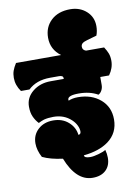

<svg xmlns="http://www.w3.org/2000/svg" viewBox="-153 -991 840 1200"><g transform="rotate(-10 267.5 -391.0)"><path d="M270 -367.2Q270 -394 340.3 -394Q410.6 -394 460.9 -365.2Q473.6 -371.1 482.4 -387Q491.2 -402.8 491.2 -421.9V-472.2H546.9Q577.1 -514.2 577.1 -560.1Q577.1 -586.9 569.8 -606.4Q562.5 -626 546.9 -649.9H432.1Q410.2 -657.2 410.2 -677.7Q410.2 -691.4 419.7 -699.5Q429.2 -707.5 450.7 -713.4L512.2 -731Q522.5 -757.8 522.5 -790Q522.5 -847.7 481.2 -884.8Q439.9 -921.9 378.9 -921.9Q302.7 -921.9 257.6 -879.6Q212.4 -837.4 212.4 -770Q212.4 -695.3 273.9 -649.9H-12.2Q-27.8 -625.5 -34.9 -605.2Q-42 -585 -42 -560.1Q-42 -513.7 -12.2 -472.2H42Q94.2 -522 180.7 -522H238.3Q264.6 -522 264.6 -504.4Q264.6 -501 264.2 -500H180.7Q113.8 -500 66.9 -462.2Q20 -424.3 20 -366.2Q20 -328.1 32.2 -301.8Q44.4 -275.4 63 -255.9Q83 -266.1 99.1 -271Q125.5 -277.8 158.7 -277.8Q226.6 -277.8 271.5 -235.4Q290 -218.3 300 -197.8Q310.1 -177.2 310.1 -158.9Q310.1 -140.6 293.9 -139.6Q288.6 -188 250.2 -221.9Q211.9 -255.9 153.3 -255.9Q94.7 -255.9 57.4 -221.4Q20 -187 20 -133.3Q20 -90.8 44.9 -43.9Q95.7 -19.5 172.9 -9.8Q201.2 63 242.2 101.6Q283.2 140.1 336.4 140.1Q389.6 140.1 419.9 111.3Q450.2 82.5 450.2 32.7Q450.2 8.3 442.9 -18.1Q430.2 -8.8 397.5 0.5Q364.7 9.8 343.8 9.8Q305.2 9.8 305.2 -7.8Q403.8 -17.6 462.9 -61Q529.8 -110.4 529.8 -196.8Q529.8 -275.9 473.6 -324Q417.5 -372.1 331.1 -372.1Q296.4 -372.1 271 -360.8Q270 -365.7 270 -367.2Z"/></g></svg>

Font: Friends & Family
Style: Regular
Weight: 400
Designer: Sarang Kulkarni, Maithili Shingre, Noopur Datye
Foundry: Ek Type
Version: Version 1.000;hotconv 1.0.117;makeotfexe 2.5.65602